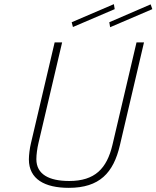

<svg xmlns="http://www.w3.org/2000/svg" viewBox="-20 -896 753 924"><path d="M243 -692 129 -207C123 -183 119 -149 119 -129C119 -34 195 8 311 8C459 8 526 -64 557 -197L673 -692H637L521 -198C494 -85 437 -25 313 -25C216 -25 155 -57 155 -130C155 -151 159 -182 165 -207L279 -692ZM532 -852 528 -876 325 -789 331 -766ZM713 -852 705 -875 506 -789 510 -765Z"/></svg>

Font: RazerF5 Thin
Style: Italic
Weight: 250
Foundry: Razer Inc.
Version: Version 2